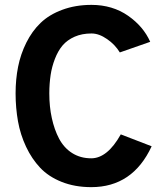

<svg xmlns="http://www.w3.org/2000/svg" viewBox="-20 -751 680 787"><path d="M601.6 -151.4 475.1 -200.2C438.5 -134.8 397.9 -102.1 354 -102.1C324.2 -102.1 298.3 -109.4 275.9 -123.5C253.4 -137.7 235.4 -157.7 222.2 -182.6C209 -207.5 199.2 -235.8 192.4 -267.1C185.5 -298.3 182.1 -332 182.1 -368.2C182.1 -395 184.1 -420.4 187.5 -443.4C190.9 -466.3 196.8 -488.3 205.1 -509.8C213.4 -531.2 223.6 -549.3 236.3 -564.5C249 -579.6 266.1 -591.8 286.1 -600.6C306.2 -609.4 329.1 -613.8 355 -613.8C376 -613.8 397 -606 418.9 -590.8C440.9 -575.7 458 -557.6 471.2 -536.1L595.7 -579.6C577.1 -621.6 546.9 -657.2 504.9 -686.5C462.9 -715.8 412.6 -731 355 -731C310.5 -731 271 -724.1 235.4 -710.9C199.7 -697.8 169.9 -679.7 146.5 -657.2C123 -634.8 103.5 -607.4 87.9 -576.2C72.3 -544.9 61 -511.7 54.2 -477.5C47.4 -443.4 43.9 -406.7 43.9 -368.2C43.9 -327.6 47.4 -290 53.7 -253.9C60.1 -217.8 71.3 -182.6 86.9 -149.4C102.5 -116.2 121.6 -87.9 144.5 -63.5C167.5 -39.1 197.3 -19.5 232.9 -5.4C268.6 8.8 309.1 16.1 354 16.1C467.3 16.1 549.8 -39.6 601.6 -151.4Z"/></svg>

Font: Tuffy
Style: Bold
Weight: 700
Designer: Thatcher Ulrich, Karoly Barta, Michael Everson
Version: Version 001.270